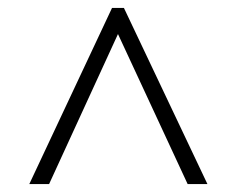

<svg xmlns="http://www.w3.org/2000/svg" viewBox="-20 -734 599 485"><path d="M54 -269H104L278 -648L454 -269H504L293 -714H263Z"/></svg>

Font: Noto Serif Tamil Light
Style: Italic
Weight: 300
Italic angle: -12°
Designer: Indian Type Foundry, Tom Grace, and the Monotype Design Team
Foundry: Monotype Imaging Inc.
Version: Version 2.003